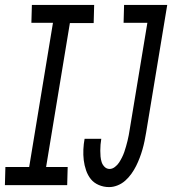

<svg xmlns="http://www.w3.org/2000/svg" viewBox="-55 -755 702 783"><path d="M-35 0 -33 -74H64L161 -662H73L75 -735H329L327 -661H230L133 -74H221L219 0ZM390 8Q368 8 348 -0.5Q328 -9 315.5 -24.5Q303 -40 296 -60.5Q289 -81 286.5 -102Q284 -123 285 -145.5Q286 -168 290 -189H358Q356 -177 355 -165Q354 -153 354 -140.5Q354 -128 355 -116.5Q356 -105 359.5 -94Q363 -83 371.5 -74.5Q380 -66 392 -66Q403 -66 413.5 -74Q424 -82 430.5 -92Q437 -102 442.5 -113Q448 -124 452 -135.5Q456 -147 459 -158Q462 -169 465 -180.5Q468 -192 470 -203.5Q472 -215 474 -227L546 -662H449L451 -735H627L541 -215Q538 -197 534.5 -180Q531 -163 526 -145.5Q521 -128 514.5 -111Q508 -94 500 -78Q492 -62 481 -46.5Q470 -31 456 -18.5Q442 -6 424.5 1Q407 8 390 8Z"/></svg>

Font: Iosevka Curly Extended
Style: Italic
Weight: 400
Width: 7
Italic angle: -9°
Monospace: yes
Designer: Belleve Invis
Foundry: Belleve Invis
Version: Version 11.1.0; ttfautohint (v1.8.3)